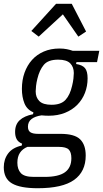

<svg xmlns="http://www.w3.org/2000/svg" viewBox="-37 -785 546 1017"><path d="M417 39Q417 124 355.5 168Q294 212 163 212Q70 212 26.5 186.5Q-17 161 -17 101Q-17 59 6 28Q29 -3 78 -14L80 -24Q60 -32 51.5 -47.5Q43 -63 43 -86Q43 -126 67.5 -148.5Q92 -171 138 -180L140 -190Q106 -204 92.5 -237.5Q79 -271 79 -314Q79 -361 93 -400Q107 -439 132.5 -467.5Q158 -496 195 -512Q232 -528 278 -528Q300 -528 317 -524.5Q334 -521 348 -516H489L477 -456H368L366 -446Q399 -441 413 -424.5Q427 -408 427 -370Q427 -329 413 -293Q399 -257 372.5 -230Q346 -203 307.5 -187.5Q269 -172 221 -172Q212 -172 202 -172.5Q192 -173 183 -174Q149 -169 130 -154.5Q111 -140 111 -114Q111 -93 124 -84.5Q137 -76 164 -76H283Q358 -76 387.5 -47Q417 -18 417 39ZM236 -230Q286 -230 310 -256Q334 -282 345 -331Q350 -351 352 -369Q354 -387 354 -398Q354 -430 335 -449.5Q316 -469 271 -469Q218 -469 195 -441.5Q172 -414 161 -368Q156 -348 154 -330Q152 -312 152 -301Q152 -269 171.5 -249.5Q191 -230 236 -230ZM341 53Q341 21 327 7Q313 -7 275 -7H108Q82 4 68.5 24.5Q55 45 55 77Q55 112 73.5 132Q92 152 142 152H199Q273 152 307 127.5Q341 103 341 53ZM343 -765 419 -618 378 -591 296 -709 168 -591 129 -621 260 -765Z"/></svg>

Font: IBM Plex Sans Cond
Style: Italic
Weight: 400
Width: 3
Italic angle: -11°
Designer: Mike Abbink, Paul van der Laan, Pieter van Rosmalen
Foundry: Bold Monday
Version: Version 1.3